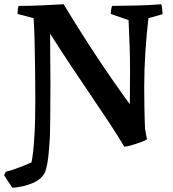

<svg xmlns="http://www.w3.org/2000/svg" viewBox="-29 -674 820 908"><path d="M30 214Q19 199 9.5 184.5Q0 170 -9 155Q-8 148 -1 138Q25 132 59 119Q93 106 120 94Q129 48 133 -21Q136 -63 137 -109.5Q138 -156 138 -199Q138 -275 137 -348Q136 -421 134.5 -483Q133 -545 130 -588L54 -608Q54 -618 55 -627.5Q56 -637 59 -646Q113 -646 166 -648.5Q219 -651 272 -654Q425 -400 585 -181Q585 -219 585.5 -260Q586 -301 586 -339Q586 -399 584 -459Q582 -519 579 -579L495 -608Q495 -629 501 -646Q559 -647 617.5 -648Q676 -649 734 -654Q737 -642 738 -630.5Q739 -619 740 -607L673 -588Q664 -512 658.5 -428.5Q653 -345 653 -261Q653 -217 654 -161.5Q655 -106 657 -64L666 -15Q658 -9 635.5 -1Q613 7 590.5 13.5Q568 20 559 20Q534 -23 493.5 -84.5Q453 -146 404.5 -217.5Q356 -289 305 -365.5Q254 -442 208 -515Q208 -437 209 -352Q210 -267 209 -193Q209 -143 208.5 -102.5Q208 -62 207 -26Q204 28 199 70.5Q194 113 184 140Q167 175 124 192.5Q81 210 30 214Z"/></svg>

Font: Labrada SemiBold
Style: Regular
Weight: 600
Designer: Mercedes Jáuregui
Foundry: Omnibus-Type Team
Version: Version 1.000; ttfautohint (v1.8.4.7-5d5b)